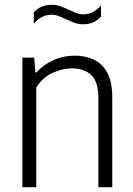

<svg xmlns="http://www.w3.org/2000/svg" viewBox="-20 -782 557 802"><path d="M73.5 0V-541.5H123L127.5 -479.5H132Q163 -513 203.8 -531.2Q244.5 -549.5 291.5 -549.5Q337 -549.5 372.5 -532.8Q408 -516 428.5 -477.5Q449 -439 449 -373.5V0H391V-371Q391 -441.5 360.8 -469Q330.5 -496.5 280 -496.5Q244.5 -496.5 202.2 -478.8Q160 -461 131.5 -416.5V0ZM327 -680.5Q307 -680.5 289 -687.5Q271 -694.5 254.5 -702Q239 -709.5 224.5 -715Q210 -720.5 195.5 -720.5Q153.5 -720.5 121 -683.5V-730Q149 -762 196 -762Q216 -762 234 -755.2Q252 -748.5 268.5 -740.5Q284 -733.5 298.5 -727.8Q313 -722 327.5 -722Q369.5 -722 402 -759.5V-713Q374 -680.5 327 -680.5Z"/></svg>

Font: Encode Sans SemiCondensed SemiCondensed Light
Style: Regular
Weight: 300
Width: 4
Designer: Multiple Designers
Foundry: Impallari Type
Version: Version 3.000; ttfautohint (v1.8.3) -l 8 -r 50 -G 200 -x 14 